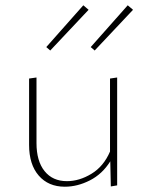

<svg xmlns="http://www.w3.org/2000/svg" viewBox="-20 -703 553 726"><path d="M315 -666 170 -512 155 -525 295 -683ZM483 -666 338 -512 323 -525 463 -683ZM396 -130V-406L423 -410V-2L399 2L397 -93Q367 -45 320 -21Q273 3 225 3Q163 3 126.5 -39Q90 -81 90 -155V-406L118 -410V-162Q118 -94 148.5 -56Q179 -18 233 -18Q280 -18 326 -46Q372 -74 396 -130Z"/></svg>

Font: EauTestInfant Extralight
Style: Regular
Weight: 250
Designer: Christian Thalmann (Catharsis Fonts)
Version: Version 0.001;PS 000.001;hotconv 1.0.88;makeotf.lib2.5.64775